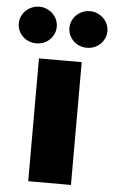

<svg xmlns="http://www.w3.org/2000/svg" viewBox="-104 -789 490 826"><g transform="rotate(5 141.5 -376.0)"><path d="M49.8 -530.3H234.4V0H49.8ZM-49.8 -672.9Q-49.8 -694.3 -38.8 -712.4Q-27.8 -730.5 -8.8 -741.2Q10.3 -752 33.2 -752Q54.7 -752 73.5 -741.2Q92.3 -730.5 103.3 -712.2Q114.3 -693.8 114.3 -672.9Q114.3 -651.4 103.3 -633.1Q92.3 -614.7 73.5 -604.2Q54.7 -593.8 33.2 -593.8Q10.3 -593.8 -8.8 -604.2Q-27.8 -614.7 -38.8 -633.1Q-49.8 -651.4 -49.8 -672.9ZM168.9 -672.9Q168.9 -693.8 179.9 -712.2Q190.9 -730.5 209.7 -741.2Q228.5 -752 251 -752Q272.9 -752 291.7 -741.2Q310.5 -730.5 321.8 -712.2Q333 -693.8 333 -672.9Q333 -651.4 322 -633.1Q311 -614.7 292 -604.2Q272.9 -593.8 251 -593.8Q228.5 -593.8 209.7 -604.2Q190.9 -614.7 179.9 -633.1Q168.9 -651.4 168.9 -672.9Z"/></g></svg>

Font: Pretendard GOV Black
Style: Regular
Weight: 900
Designer: Base glyphs from Inter by Rasmus Andersson; Hangeul glyphs from Noto Sans CJK(Source Han Sans) by Jang Soo-young and Kan
Foundry: Kil Hyung-jin
Version: Version 1.309